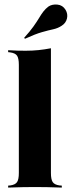

<svg xmlns="http://www.w3.org/2000/svg" viewBox="-20 -849 325 869"><path d="M137.9 -2.4Q112.9 -2.4 85.9 -2Q58.9 -1.6 16.9 0V-8.9L26.6 -9.7Q49.2 -12.9 57.3 -25Q65.3 -37.1 65.3 -66.1V-209.7H210.5V-66.1Q210.5 -37.1 218.5 -25Q226.6 -12.9 249.2 -9.7L259.7 -8.9V0Q217.7 -1.6 190.7 -2Q163.7 -2.4 137.9 -2.4ZM65.3 -209.7V-555.6Q65.3 -584.7 57.3 -596.8Q49.2 -608.9 25 -612.1L16.9 -612.9V-621.8Q41.1 -620.2 59.7 -619.8Q78.2 -619.4 96.8 -619.4Q126.6 -619.4 154 -622.2Q181.5 -625 210.5 -630.6V-621.8V-209.7ZM92.7 -673.4 89.5 -678.2Q115.3 -706.5 131 -728.6Q146.8 -750.8 156.9 -767.7Q166.9 -784.7 176.6 -797.2Q186.3 -809.7 199.2 -819.4Q216.1 -830.6 239.9 -828.2Q263.7 -825.8 276.6 -804.8Q287.9 -786.3 283.1 -765.3Q278.2 -744.4 258.9 -732.3Q241.9 -721 221 -716.5Q200 -712.1 170.2 -703.6Q140.3 -695.2 92.7 -673.4Z"/></svg>

Font: Playfair 144pt SemiCondensed Black
Style: Regular
Weight: 900
Width: 4
Designer: Claus Eggers Sørensen
Foundry: Claus Eggers Sørensen
Version: Version 2.203